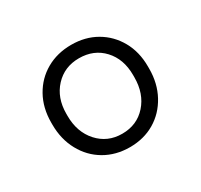

<svg xmlns="http://www.w3.org/2000/svg" viewBox="-88 -819 609 582"><g transform="rotate(-30 217.0 -528.0)"><path d="M217 -349Q168 -349 129.5 -371.5Q91 -394 69 -434.5Q47 -475 47 -526V-533Q47 -584 69 -623.5Q91 -663 129.5 -685Q168 -707 217 -707Q266 -707 304 -685Q342 -663 364 -624Q386 -585 386 -534V-526Q386 -475 364 -434.5Q342 -394 304 -371.5Q266 -349 217 -349ZM217 -396Q269 -396 301.5 -432.5Q334 -469 334 -526V-534Q334 -590 301.5 -625Q269 -660 217 -660Q166 -660 133 -624.5Q100 -589 100 -533V-526Q100 -469 133 -432.5Q166 -396 217 -396Z"/></g></svg>

Font: SUSE Thin Light
Style: Regular
Weight: 300
Version: Version 1.000